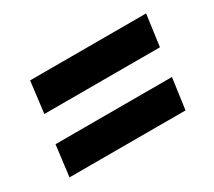

<svg xmlns="http://www.w3.org/2000/svg" viewBox="-68 -537 574 516"><g transform="rotate(-30 219.5 -279.5)"><path d="M382.7 -140H22.7L34.7 -236H396ZM408 -321.3H49.3L61.3 -418.7H421.3Z"/></g></svg>

Font: Timmana
Style: Regular
Weight: 400
Designer: Appaji Ambarisha Darbha
Foundry: Andhrapradesh Society for Knowledge Networks
Version: Version 1.0.4; ttfautohint (v1.2.42-39fb)